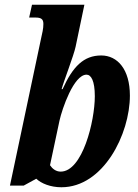

<svg xmlns="http://www.w3.org/2000/svg" viewBox="-20 -780 581 810"><path d="M239 10C416 10 528 -214 528 -377C528 -487 476 -546 407 -546C333 -546 287 -499 244 -404H240C248 -435 291 -545 299 -583L336 -760H115L103 -706H129C153 -706 163 -700 163 -679C163 -658 159 -644 151 -607L22 3H80L133 -26C154 -6 193 10 239 10ZM236 -56C216 -56 201 -68 191 -83L231 -271C242 -321 291 -465 345 -465C364 -465 380 -440 380 -374C380 -269 328 -56 236 -56Z"/></svg>

Font: Noto Serif Condensed Extra
Style: Italic
Weight: 800
Width: 3
Italic angle: -12°
Designer: Monotype Design Team
Foundry: Monotype Imaging Inc.
Version: Version 1.901